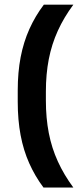

<svg xmlns="http://www.w3.org/2000/svg" viewBox="-20 -696 354 839"><path d="M180.5 -296.5V-256Q180.5 -180.5 193.2 -114.8Q206 -49 232.8 9.5Q259.5 68 300.5 123.5H170Q133 74 107.8 17.5Q82.5 -39 70 -105.5Q57.5 -172 57.5 -251.5V-300.5Q57.5 -380 70.2 -446.2Q83 -512.5 108.5 -569.2Q134 -626 171.5 -675.5H300.5Q259.5 -620.5 232.8 -561.8Q206 -503 193.2 -437.5Q180.5 -372 180.5 -296.5Z"/></svg>

Font: Anek Kannada SemiBold
Style: Regular
Weight: 600
Version: Version 1.003